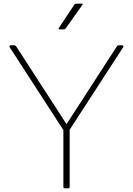

<svg xmlns="http://www.w3.org/2000/svg" viewBox="-20 -1006 720 1039"><path d="M31 -755Q31 -757 33 -759Q35 -761 38 -761H57Q63 -761 67 -756L340 -334L613 -756Q616 -761 623 -761H640Q645 -761 647 -758Q649 -755 647 -751L357 -304V5Q357 13 348 13H331Q323 13 323 5V-302L32 -751Q31 -752 31 -755ZM426 -980 336 -853Q332 -847 323 -847H302Q294 -847 298 -854L381 -979Q385 -986 393 -986H423Q431 -986 426 -980Z"/></svg>

Font: LINE Seed JP_TTF Thin
Style: Regular
Weight: 250
Designer: LY Corporation & Fontrix & Fontworks
Version: Version 1.008